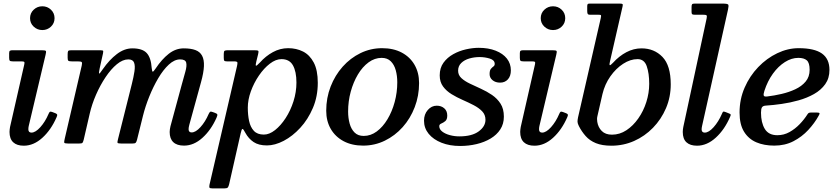

<svg xmlns="http://www.w3.org/2000/svg" viewBox="-20 -800 4671 1070"><path d="M234 -494.5Q238.5 -512 235.5 -516Q232.5 -520 212 -520H50Q40 -520 35.5 -517.2Q31 -514.5 31 -503.5V-478Q31 -465 34.8 -461.5Q38.5 -458 51.5 -458H98Q112 -458 115 -454.8Q118 -451.5 115 -439.5L36 -92.5Q35 -87 34 -78.8Q33 -70.5 33 -65Q33 -26.5 53.5 -7.2Q74 12 112.5 12Q167.5 12 216 -32Q264.5 -76 295 -146Q299.5 -156 298.8 -160.5Q298 -165 290 -168.5L272 -175.5Q262 -179.5 258 -176.8Q254 -174 250.5 -165Q232 -121.5 204.8 -91.2Q177.5 -61 155.5 -61Q138 -61 138 -79.5Q138 -83.5 138.5 -88.5Q139 -93.5 140 -97.5ZM147.5 -698.5Q147.5 -670.5 167.8 -651.5Q188 -632.5 216 -632.5Q244 -632.5 264 -651.5Q284 -670.5 284 -698.5Q284 -727 264 -746Q244 -765 216 -765Q188 -765 167.8 -746Q147.5 -727 147.5 -698.5Z M376.5 -520Q362.5 -520 359.8 -515.5Q357 -511 357 -497V-477.5Q357 -464 361.5 -461Q366 -458 380 -458H412Q431.5 -458 435.2 -454Q439 -450 435.5 -434.5L341 -28Q336.5 -10 338 -5Q339.5 0 362.5 0H418.5Q436 0 439.5 -4Q443 -8 446.5 -21.5L480 -166.5Q492 -219 515.2 -272.2Q538.5 -325.5 568.5 -370.2Q598.5 -415 631.2 -442Q664 -469 695 -469Q720.5 -469 727.2 -451Q734 -433 729.2 -401.8Q724.5 -370.5 714.5 -331L638 -26Q633.5 -9 634.8 -4.5Q636 0 658.5 0H715.5Q731.5 0 735.8 -4Q740 -8 743.5 -20.5L777 -155.5Q790 -207.5 812 -262.2Q834 -317 861.8 -364Q889.5 -411 920.8 -440Q952 -469 984 -469Q1013.5 -469 1017.8 -450.5Q1022 -432 1012.8 -400Q1003.5 -368 992.5 -327L930 -96.5Q928 -89.5 926.8 -79.8Q925.5 -70 925.5 -64.5Q925.5 -27 945.8 -7.8Q966 11.5 1005.5 11.5Q1060 11.5 1108 -31.8Q1156 -75 1186.5 -143.5Q1192.5 -157 1191 -162Q1189.5 -167 1178 -171L1167 -175Q1156 -179.5 1151.8 -177.2Q1147.5 -175 1143 -165Q1124 -121 1097.2 -91.5Q1070.5 -62 1048 -62Q1031 -62 1031 -80Q1031 -89.5 1035 -104.5L1100 -341Q1115 -395 1116.5 -431.2Q1118 -467.5 1106.2 -489.5Q1094.5 -511.5 1069 -521Q1043.5 -530.5 1004 -530.5Q959 -530.5 920.2 -500Q881.5 -469.5 847.5 -418.5Q835 -400 831.2 -400.5Q827.5 -401 825.5 -420Q821.5 -479 797.2 -504.8Q773 -530.5 717.5 -530.5Q673 -530.5 631 -498.5Q589 -466.5 553 -414.5Q534 -386 532.2 -390.5Q530.5 -395 535.5 -419L554 -502.5Q557 -516.5 553.2 -518.2Q549.5 -520 533 -520Z M1250 -520Q1236.5 -520 1231.8 -517Q1227 -514 1227 -499.5V-479Q1227 -466.5 1229.5 -462.2Q1232 -458 1244 -458H1283Q1302 -458 1303 -452Q1304 -446 1301 -432.5L1147.5 229.5Q1145.5 240.5 1147.2 245.2Q1149 250 1164.5 250H1230Q1245.5 250 1249.8 244.5Q1254 239 1257 226.5L1321 -56Q1326.5 -81 1331.2 -81.5Q1336 -82 1347.5 -59.5Q1365 -27.5 1393.2 -8.5Q1421.5 10.5 1467.5 10.5Q1512 10.5 1561.2 -15.2Q1610.5 -41 1653.5 -87.8Q1696.5 -134.5 1723.8 -198.5Q1751 -262.5 1751 -338.5Q1751 -409 1728.5 -451.5Q1706 -494 1668.8 -512.8Q1631.5 -531.5 1586 -531.5Q1541 -531.5 1500.8 -509.5Q1460.5 -487.5 1428.5 -451.5Q1409 -431 1406.2 -434Q1403.5 -437 1408.5 -457.5L1418.5 -498Q1422.5 -513.5 1419 -516.8Q1415.5 -520 1397.5 -520ZM1361 -200Q1361 -244 1378 -291Q1395 -338 1423 -379Q1451 -420 1484 -445.2Q1517 -470.5 1548.5 -470.5Q1593 -470.5 1612.5 -435.8Q1632 -401 1632 -340Q1632 -287 1615.5 -235.2Q1599 -183.5 1571.8 -141.8Q1544.5 -100 1512.8 -75Q1481 -50 1450.5 -50Q1414 -50 1394.8 -70.8Q1375.5 -91.5 1368.2 -125.8Q1361 -160 1361 -200Z M1798 -183Q1798 -125 1823.5 -81.2Q1849 -37.5 1895.2 -13Q1941.5 11.5 2004 11.5Q2068 11.5 2124.5 -16Q2181 -43.5 2224 -91.5Q2267 -139.5 2291.2 -202.8Q2315.5 -266 2315.5 -337Q2315.5 -395 2290.2 -438.8Q2265 -482.5 2218.8 -507Q2172.5 -531.5 2109.5 -531.5Q2045.5 -531.5 1989 -504Q1932.5 -476.5 1889.8 -428.5Q1847 -380.5 1822.5 -317.5Q1798 -254.5 1798 -183ZM1920 -178.5Q1920 -235.5 1934.5 -288.8Q1949 -342 1974.5 -384.8Q2000 -427.5 2034 -452.5Q2068 -477.5 2107 -477.5Q2138.5 -477.5 2157.8 -458.5Q2177 -439.5 2185.5 -408.5Q2194 -377.5 2194 -341.5Q2194 -285 2179.5 -231.5Q2165 -178 2139.2 -135.2Q2113.5 -92.5 2079.8 -67.5Q2046 -42.5 2007 -42.5Q1975 -42.5 1956 -61.5Q1937 -80.5 1928.5 -111.5Q1920 -142.5 1920 -178.5Z M2685.5 -132.5Q2685.5 -95.5 2647.8 -67.8Q2610 -40 2540 -40Q2512.5 -40 2486.8 -47Q2461 -54 2444.5 -66.8Q2428 -79.5 2428 -97Q2428 -107 2439.2 -111.5Q2450.5 -116 2461.5 -125Q2472.5 -134 2472.5 -156Q2472.5 -182 2455.8 -196.5Q2439 -211 2414 -211Q2385 -211 2364 -187Q2343 -163 2343 -127.5Q2343 -86 2369 -54.2Q2395 -22.5 2440.5 -4.5Q2486 13.5 2544 13.5Q2592 13.5 2636 3Q2680 -7.5 2714.2 -28Q2748.5 -48.5 2768.2 -79Q2788 -109.5 2788 -150Q2788 -193.5 2769.5 -222.2Q2751 -251 2722 -270.8Q2693 -290.5 2660.5 -305.2Q2628 -320 2599 -333.8Q2570 -347.5 2551.5 -364.5Q2533 -381.5 2533 -406Q2533 -432 2550.5 -449Q2568 -466 2595.5 -474Q2623 -482 2653 -482Q2682.5 -482 2709.8 -473.5Q2737 -465 2737 -444Q2737 -434.5 2729.8 -429.5Q2722.5 -424.5 2715.5 -416Q2708.5 -407.5 2708.5 -387Q2708.5 -366.5 2725 -353Q2741.5 -339.5 2767 -339.5Q2794 -339.5 2810.5 -357.8Q2827 -376 2827 -408Q2827 -445.5 2805 -473.5Q2783 -501.5 2742.5 -517.5Q2702 -533.5 2648 -533.5Q2614.5 -533.5 2576.8 -525Q2539 -516.5 2505.8 -498Q2472.5 -479.5 2451.5 -450.5Q2430.5 -421.5 2430.5 -380Q2430.5 -343.5 2449 -318.2Q2467.5 -293 2496.5 -275.2Q2525.5 -257.5 2558 -243.2Q2590.5 -229 2619.5 -214Q2648.5 -199 2667 -179.8Q2685.5 -160.5 2685.5 -132.5Z M3080 -494.5Q3084.5 -512 3081.5 -516Q3078.5 -520 3058 -520H2896Q2886 -520 2881.5 -517.2Q2877 -514.5 2877 -503.5V-478Q2877 -465 2880.8 -461.5Q2884.5 -458 2897.5 -458H2944Q2958 -458 2961 -454.8Q2964 -451.5 2961 -439.5L2882 -92.5Q2881 -87 2880 -78.8Q2879 -70.5 2879 -65Q2879 -26.5 2899.5 -7.2Q2920 12 2958.5 12Q3013.5 12 3062 -32Q3110.5 -76 3141 -146Q3145.5 -156 3144.8 -160.5Q3144 -165 3136 -168.5L3118 -175.5Q3108 -179.5 3104 -176.8Q3100 -174 3096.5 -165Q3078 -121.5 3050.8 -91.2Q3023.5 -61 3001.5 -61Q2984 -61 2984 -79.5Q2984 -83.5 2984.5 -88.5Q2985 -93.5 2986 -97.5ZM2993.5 -698.5Q2993.5 -670.5 3013.8 -651.5Q3034 -632.5 3062 -632.5Q3090 -632.5 3110 -651.5Q3130 -670.5 3130 -698.5Q3130 -727 3110 -746Q3090 -765 3062 -765Q3034 -765 3013.8 -746Q2993.5 -727 2993.5 -698.5Z M3308.5 -121Q3307 -129.5 3307.2 -137.5Q3307.5 -145.5 3309.5 -153.5L3337.5 -276Q3350.5 -330.5 3381.5 -374.5Q3412.5 -418.5 3452.8 -444.5Q3493 -470.5 3533 -470.5Q3570.5 -470.5 3584.2 -431Q3598 -391.5 3598 -333Q3598 -282 3582 -231.5Q3566 -181 3537.2 -140Q3508.5 -99 3471 -74.2Q3433.5 -49.5 3390.5 -49.5Q3354 -49.5 3333.8 -69.8Q3313.5 -90 3308.5 -121ZM3201.5 -146.5Q3198 -130 3198.5 -120.8Q3199 -111.5 3206 -97.5Q3221.5 -67 3243.8 -41.8Q3266 -16.5 3300.8 -2.2Q3335.5 12 3387.5 12Q3454 12 3513.5 -14.2Q3573 -40.5 3619 -87.8Q3665 -135 3691.5 -197Q3718 -259 3718 -330Q3718 -435 3671.8 -482.8Q3625.5 -530.5 3555 -530.5Q3511.5 -530.5 3471 -509.2Q3430.5 -488 3396 -450Q3381 -434 3378 -437Q3375 -440 3379.5 -458.5L3449.5 -764Q3452 -774.5 3449.2 -777.2Q3446.5 -780 3433.5 -780H3266Q3257 -780 3254.8 -776.5Q3252.5 -773 3252.5 -763.5V-739Q3252.5 -729 3254.8 -723.5Q3257 -718 3267.5 -718H3311Q3327.5 -718 3329.2 -715.2Q3331 -712.5 3328 -699Z M4037 -746Q4042 -768 4038.5 -774Q4035 -780 4006.5 -780H3852Q3840.5 -780 3837.2 -776.5Q3834 -773 3834 -761V-733Q3834 -724 3837.2 -721Q3840.5 -718 3850 -718H3896Q3913.5 -718 3917.2 -714.8Q3921 -711.5 3918 -697.5L3788 -92.5Q3786.5 -87 3785.8 -78.5Q3785 -70 3785 -64.5Q3785 -26 3805.5 -7Q3826 12 3864.5 12Q3920 12 3969.2 -33Q4018.5 -78 4049 -149.5Q4053 -158.5 4052 -161.8Q4051 -165 4041 -168.5L4025 -175Q4013.5 -179.5 4010.2 -177.5Q4007 -175.5 4003 -165Q3984 -121.5 3957 -91.2Q3930 -61 3907.5 -61Q3890 -61 3890 -79.5Q3890 -83.5 3890.8 -88.5Q3891.5 -93.5 3892.5 -97.5Z M4101.5 -173Q4101.5 -106.5 4126.5 -66Q4151.5 -25.5 4194.8 -7Q4238 11.5 4295 11.5Q4354.5 11.5 4401.8 -13Q4449 -37.5 4484.2 -75.5Q4519.5 -113.5 4542 -154.5Q4549.5 -166.5 4546.5 -169.8Q4543.5 -173 4528 -173H4505Q4493 -173 4488.5 -171.2Q4484 -169.5 4480 -163Q4462 -134.5 4436.5 -108Q4411 -81.5 4379.8 -64Q4348.5 -46.5 4312 -46.5Q4263.5 -46.5 4242.2 -81.5Q4221 -116.5 4221 -172Q4221 -193.5 4226.5 -202Q4232 -210.5 4248 -211.5Q4288.5 -214 4336 -220.8Q4383.5 -227.5 4430.5 -240.8Q4477.5 -254 4516.5 -276Q4555.5 -298 4579 -331Q4602.5 -364 4602.5 -410.5Q4602.5 -472 4560.5 -501.8Q4518.5 -531.5 4431 -531.5Q4370.5 -531.5 4311.8 -503.5Q4253 -475.5 4205.5 -426Q4158 -376.5 4129.8 -311.8Q4101.5 -247 4101.5 -173ZM4256.5 -262.5Q4238.5 -260 4236.2 -267.8Q4234 -275.5 4240 -294Q4257.5 -348 4287.2 -389.2Q4317 -430.5 4354 -454Q4391 -477.5 4429 -477.5Q4460.5 -477.5 4476.2 -463.8Q4492 -450 4492 -411Q4492 -372 4469.8 -345.5Q4447.5 -319 4412 -302.5Q4376.5 -286 4335.5 -276.5Q4294.5 -267 4256.5 -262.5Z"/></svg>

Font: Besley Medium
Style: Italic
Weight: 500
Italic angle: -13°
Designer: Owen Earl
Foundry: indestructible type*
Version: Version 2.001